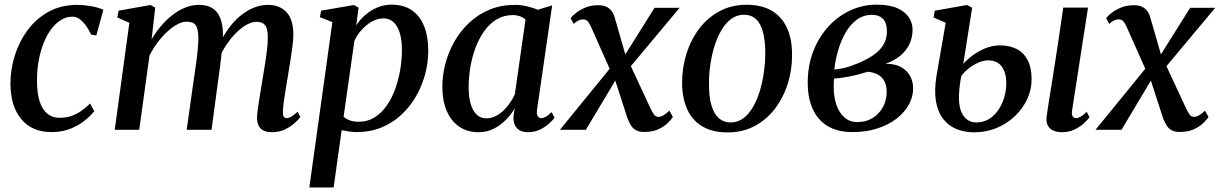

<svg xmlns="http://www.w3.org/2000/svg" viewBox="-20 -572 5374 846"><path d="M206 10Q121.5 10 74 -46.8Q26.5 -103.5 26 -204Q26 -265 44.8 -326Q63.5 -387 100.8 -438Q138 -489 193.2 -519.8Q248.5 -550.5 320.5 -550.5Q348 -550.5 380.2 -545Q412.5 -539.5 435.5 -529L404.5 -416L382.5 -419Q370 -443.5 356.8 -461.5Q343.5 -479.5 329.2 -489Q315 -498.5 299.5 -498.5Q267.5 -498.5 239 -477.5Q210.5 -456.5 189 -418Q167.5 -379.5 155 -327Q142.5 -274.5 143 -211.5Q143.5 -159.5 155 -124.2Q166.5 -89 188.5 -71Q210.5 -53 243 -53Q272 -53 295.2 -61.2Q318.5 -69.5 338.8 -83.8Q359 -98 377 -116L395.5 -82.5Q381 -63.5 354.5 -41.8Q328 -20 291 -5Q254 10 206 10Z M664 -538 648 -398.5Q665.5 -429 688.8 -456.5Q712 -484 739 -505.2Q766 -526.5 795.8 -538.5Q825.5 -550.5 857 -550.5Q892.5 -550.5 916 -536Q939.5 -521.5 951 -491.5Q962.5 -461.5 962.5 -415Q962.5 -408.5 961.8 -399.2Q961 -390 959.8 -379.2Q958.5 -368.5 957 -357L942 -367Q960 -408 983.8 -441.8Q1007.5 -475.5 1036 -499.8Q1064.5 -524 1096 -537.2Q1127.5 -550.5 1161 -550.5Q1212 -550.5 1242.2 -518.8Q1272.5 -487 1272.5 -418.5Q1272.5 -398.5 1268.8 -368.8Q1265 -339 1259.8 -306Q1254.5 -273 1249.5 -243Q1245 -215.5 1240 -185.8Q1235 -156 1231.2 -129Q1227.5 -102 1226.5 -82Q1226 -65.5 1230 -58.5Q1234 -51.5 1242 -51.5Q1252 -51.5 1263.5 -58Q1275 -64.5 1291.5 -80L1303.5 -56Q1296.5 -46.5 1279.5 -30.8Q1262.5 -15 1237 -2.2Q1211.5 10.5 1178.5 10.5Q1155 10.5 1140.2 2.8Q1125.5 -5 1119 -19.5Q1112.5 -34 1112.5 -54Q1113 -71.5 1117 -99.8Q1121 -128 1126.5 -160.5Q1132 -193 1137 -224Q1142 -253.5 1147.2 -286.2Q1152.5 -319 1156.2 -350.2Q1160 -381.5 1160 -406Q1160 -446 1148.2 -461Q1136.5 -476 1110.5 -476Q1090 -476 1066.5 -463Q1043 -450 1019.2 -426Q995.5 -402 974.5 -370Q953.5 -338 938.5 -299.5L958.5 -367.5Q957.5 -347 955 -324Q952.5 -301 949.5 -278.2Q946.5 -255.5 943.5 -234L912 0H802.5L834 -222.5Q838.5 -253 843.2 -286Q848 -319 851 -350.2Q854 -381.5 854 -405Q853.5 -446.5 842 -461.5Q830.5 -476.5 802 -476.5Q783 -476.5 760.8 -464.5Q738.5 -452.5 715.8 -431.2Q693 -410 673 -383Q653 -356 638.5 -326.5L593.5 0H485.5L550 -471.5L497 -495L502.5 -525L643.5 -550Z M1343 254 1444.5 -474.5 1389.5 -496.5 1395 -525 1540 -550 1560 -538 1549.5 -460Q1565.5 -485 1589.2 -505.8Q1613 -526.5 1642.5 -539Q1672 -551.5 1705.5 -551.5Q1759 -551.5 1795 -526.5Q1831 -501.5 1849 -456Q1867 -410.5 1867 -348Q1867 -296.5 1853.2 -245Q1839.5 -193.5 1813 -147.5Q1786.5 -101.5 1748.2 -66Q1710 -30.5 1660.5 -10.2Q1611 10 1551.5 10Q1535.5 10 1518.5 7.5Q1501.5 5 1485.5 1.5L1450 254ZM1494 -57.5Q1506 -47 1522.8 -41.2Q1539.5 -35.5 1561 -35.5Q1599.5 -35.5 1630 -54.5Q1660.5 -73.5 1683.5 -106Q1706.5 -138.5 1721.2 -179.5Q1736 -220.5 1743.5 -264.8Q1751 -309 1751 -351Q1751 -394.5 1741.8 -425.8Q1732.5 -457 1714.5 -474Q1696.5 -491 1670 -491Q1643 -491 1617.8 -476.5Q1592.5 -462 1572.5 -439.2Q1552.5 -416.5 1541.5 -392Z M2346.5 -90Q2343.5 -68 2349.5 -59.8Q2355.5 -51.5 2365.5 -51.5Q2374.5 -51.5 2385.5 -57.8Q2396.5 -64 2410.5 -78L2423.5 -53.5Q2417.5 -44.5 2401.2 -29.2Q2385 -14 2360.8 -1.8Q2336.5 10.5 2306 10.5Q2275 10.5 2258 -7Q2241 -24.5 2242.5 -57.5L2247.5 -94Q2232.5 -68 2209.2 -44.2Q2186 -20.5 2156 -5Q2126 10.5 2089 10.5Q2038 10.5 2002.2 -14.8Q1966.5 -40 1947.8 -84.8Q1929 -129.5 1929 -188.5Q1929 -240 1942.5 -291.5Q1956 -343 1982.5 -389.5Q2009 -436 2047.8 -472.2Q2086.5 -508.5 2137 -529.5Q2187.5 -550.5 2249 -550.5Q2275 -550.5 2302 -544.2Q2329 -538 2350 -529L2413 -548.5ZM2295.5 -485.5Q2285.5 -495 2271.2 -500.2Q2257 -505.5 2239 -505.5Q2199.5 -505.5 2168.2 -486.5Q2137 -467.5 2113.8 -435Q2090.5 -402.5 2075.2 -361.5Q2060 -320.5 2052.5 -276Q2045 -231.5 2045 -189Q2045 -142 2054.8 -111.2Q2064.5 -80.5 2082 -65.5Q2099.5 -50.5 2122.5 -50.5Q2143 -50.5 2161.8 -59.5Q2180.5 -68.5 2196.8 -83.5Q2213 -98.5 2226.2 -117.5Q2239.5 -136.5 2248.5 -156.5Z M2818.5 9.5Q2798.5 9.5 2784.8 3Q2771 -3.5 2761.8 -17Q2752.5 -30.5 2744.5 -52L2678 -257L2712 -252L2561.5 0H2447L2692 -300.5L2681.5 -235L2584.5 -453Q2578 -468 2570.5 -477.2Q2563 -486.5 2550 -486.5Q2537 -486.5 2526.2 -480.5Q2515.5 -474.5 2508 -466.5L2494 -492Q2500 -500.5 2516.5 -514Q2533 -527.5 2558.2 -538.2Q2583.5 -549 2616 -549Q2636.5 -549 2650.8 -542.8Q2665 -536.5 2674.5 -524.2Q2684 -512 2689 -493.5L2746 -295L2713.5 -297.5L2864 -537.5H2974.5L2733 -248.5L2744 -314L2846 -95Q2854 -78 2861.5 -67.5Q2869 -57 2881.5 -57Q2891.5 -57 2903.2 -63.8Q2915 -70.5 2929.5 -84.5L2945 -56.5Q2938.5 -46 2922.5 -30.2Q2906.5 -14.5 2880.8 -2.5Q2855 9.5 2818.5 9.5Z M3270 -551Q3335.5 -551 3380 -525Q3424.5 -499 3447.2 -450Q3470 -401 3470 -331Q3470.5 -264.5 3451 -203Q3431.5 -141.5 3394.5 -93Q3357.5 -44.5 3304.8 -16.5Q3252 11.5 3185.5 11.5Q3121 11.5 3076.2 -14.2Q3031.5 -40 3008.8 -89Q2986 -138 2985.5 -206.5Q2985.5 -274 3005 -336Q3024.5 -398 3061.5 -446.5Q3098.5 -495 3151.2 -523Q3204 -551 3270 -551ZM3258 -507Q3226 -507 3201 -488Q3176 -469 3157.5 -437Q3139 -405 3127 -365Q3115 -325 3109.2 -282.5Q3103.5 -240 3104 -200.5Q3104 -143.5 3115.2 -106.2Q3126.5 -69 3147.8 -50.8Q3169 -32.5 3199.5 -32.5Q3231 -32.5 3255.8 -51.2Q3280.5 -70 3298.8 -102Q3317 -134 3328.8 -174Q3340.5 -214 3346.2 -256.2Q3352 -298.5 3352 -337.5Q3352 -392.5 3342 -430.2Q3332 -468 3311.2 -487.5Q3290.5 -507 3258 -507Z M3735.5 10Q3686 10 3649.2 -5.2Q3612.5 -20.5 3588 -49Q3563.5 -77.5 3551.2 -117.5Q3539 -157.5 3539 -207Q3539 -283.5 3563.8 -346.8Q3588.5 -410 3631 -456Q3673.5 -502 3728 -526.8Q3782.5 -551.5 3842.5 -551.5Q3899.5 -551.5 3934.2 -535.8Q3969 -520 3985 -495Q4001 -470 4001 -441Q4001 -408.5 3988 -379.5Q3975 -350.5 3948.5 -327.8Q3922 -305 3882 -291Q3922 -291.5 3949 -277Q3976 -262.5 3989.8 -237.8Q4003.5 -213 4003.5 -182.5Q4003.5 -145.5 3984.8 -111.2Q3966 -77 3930.8 -49.5Q3895.5 -22 3846 -6Q3796.5 10 3735.5 10ZM3758.5 -34Q3795 -34 3823.8 -51.2Q3852.5 -68.5 3869.5 -98.5Q3886.5 -128.5 3887 -166.5Q3887 -194.5 3877.2 -213.5Q3867.5 -232.5 3848.8 -243Q3830 -253.5 3803.5 -256Q3795.5 -254 3783.8 -250.2Q3772 -246.5 3757.8 -242.8Q3743.5 -239 3727.5 -236Q3711.5 -233 3693.5 -230Q3675.5 -227 3655 -226Q3654 -217 3653.8 -207.8Q3653.5 -198.5 3653.5 -188Q3653.5 -144.5 3665.5 -109.8Q3677.5 -75 3700.8 -54.5Q3724 -34 3758.5 -34ZM3656 -265.5Q3676 -267.5 3693.5 -271.2Q3711 -275 3727 -280.5Q3743 -286 3759 -292.5Q3796.5 -308 3825.8 -327.5Q3855 -347 3871.5 -373.2Q3888 -399.5 3888 -434Q3888 -470 3871.2 -488.2Q3854.5 -506.5 3821.5 -506.5Q3785 -506.5 3756.2 -485.8Q3727.5 -465 3707 -430.2Q3686.5 -395.5 3673.8 -352.5Q3661 -309.5 3656 -265.5Z M4659 10.5Q4637.5 10.5 4621.2 3.2Q4605 -4 4597 -18.8Q4589 -33.5 4591.5 -56.5Q4593 -68 4596 -88.5Q4599 -109 4603.5 -136.8Q4608 -164.5 4613.5 -198.5Q4619 -232.5 4625 -271.8Q4631 -311 4637.8 -354.2Q4644.5 -397.5 4651.2 -444Q4658 -490.5 4665 -538.5H4774L4704 -86Q4701 -67.5 4706.5 -59.5Q4712 -51.5 4720.5 -51.5Q4730.5 -51.5 4741.2 -57.5Q4752 -63.5 4768.5 -79.5L4780.5 -55Q4773 -45 4756.8 -29.5Q4740.5 -14 4715.8 -1.8Q4691 10.5 4659 10.5ZM4273 11Q4229.5 11 4194.2 -3.5Q4159 -18 4135.5 -48.5Q4112 -79 4104 -126Q4096 -173 4106.5 -238L4147 -472L4093.5 -495L4099 -525L4241 -550L4263.5 -538L4224.5 -290.5Q4238.5 -307 4263.2 -326Q4288 -345 4319.8 -358.5Q4351.5 -372 4387 -372Q4428.5 -372 4459.5 -356.2Q4490.5 -340.5 4508 -307.2Q4525.5 -274 4525.5 -222Q4525.5 -176.5 4505.8 -134.5Q4486 -92.5 4451.5 -59.8Q4417 -27 4371.2 -8Q4325.5 11 4273 11ZM4281.5 -32.5Q4322 -32.5 4351.8 -57.5Q4381.5 -82.5 4397.8 -122.5Q4414 -162.5 4414 -206Q4414 -249 4394.8 -277.5Q4375.5 -306 4333.5 -306Q4313.5 -306 4290.8 -296Q4268 -286 4248 -270.2Q4228 -254.5 4215.5 -236Q4211.5 -216.5 4209 -195.5Q4206.5 -174.5 4205.5 -154Q4204 -113 4213.2 -86Q4222.5 -59 4240.5 -45.8Q4258.5 -32.5 4281.5 -32.5Z M5178.5 9.5Q5158.5 9.5 5144.8 3Q5131 -3.5 5121.8 -17Q5112.5 -30.5 5104.5 -52L5038 -257L5072 -252L4921.5 0H4807L5052 -300.5L5041.5 -235L4944.5 -453Q4938 -468 4930.5 -477.2Q4923 -486.5 4910 -486.5Q4897 -486.5 4886.2 -480.5Q4875.5 -474.5 4868 -466.5L4854 -492Q4860 -500.5 4876.5 -514Q4893 -527.5 4918.2 -538.2Q4943.5 -549 4976 -549Q4996.5 -549 5010.8 -542.8Q5025 -536.5 5034.5 -524.2Q5044 -512 5049 -493.5L5106 -295L5073.5 -297.5L5224 -537.5H5334.5L5093 -248.5L5104 -314L5206 -95Q5214 -78 5221.5 -67.5Q5229 -57 5241.5 -57Q5251.5 -57 5263.2 -63.8Q5275 -70.5 5289.5 -84.5L5305 -56.5Q5298.5 -46 5282.5 -30.2Q5266.5 -14.5 5240.8 -2.5Q5215 9.5 5178.5 9.5Z"/></svg>

Font: Merriweather 60pt Medium
Style: Italic
Weight: 500
Italic angle: -7.8°
Version: Version 2.101